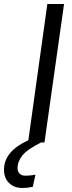

<svg xmlns="http://www.w3.org/2000/svg" viewBox="-97 -708 357 954"><path d="M138.2 -688H221.2L124 0H106.9Q38.6 34.2 14.4 64.2Q-9.8 94.2 -9.8 127Q-9.8 145 0.5 155Q10.7 165 29.8 165Q50.8 165 79.1 160.2L65.9 220.2Q40 226.1 15.1 226.1Q-26.9 226.1 -52 201.2Q-77.1 176.3 -77.1 134.8Q-77.1 43.9 43.9 -11.2Z"/></svg>

Font: Fira Sans Compressed Book
Style: Italic
Weight: 350
Width: 3
Italic angle: -8°
Designer: Carrois Corporate & Edenspiekermann AG
Foundry: Carrois Corporate GbR & Edenspiekermann AG
Version: Version 4.203;PS 004.203;hotconv 1.0.88;makeotf.lib2.5.64775